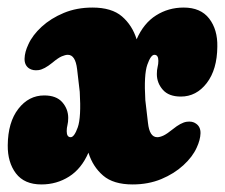

<svg xmlns="http://www.w3.org/2000/svg" viewBox="-24 -478 595 508"><path d="M496.5 -87.5Q485.5 -63 461.2 -40.8Q437 -18.5 402.8 -4.2Q368.5 10 327 10Q276 10 248.8 -13.5Q221.5 -37 210 -74Q191.5 -31.5 158.8 -10.8Q126 10 85.5 10Q40.5 10 18.2 -19.2Q-4 -48.5 -3.5 -93.5Q-3 -154.5 24.5 -190Q52 -225.5 93 -225.5Q125 -225.5 140.8 -207.5Q156.5 -189.5 156.5 -166Q156.5 -155 154.5 -147.2Q152.5 -139.5 152.5 -131Q152.5 -115 163 -115Q172.5 -115 181.8 -141.2Q191 -167.5 187 -235L180 -295Q175.5 -333 155.5 -333Q149 -333 139.5 -329Q130 -325 114.5 -312Q93 -294.5 78 -292.5Q63 -290.5 53 -297Q40.5 -305.5 41 -323Q41.5 -340.5 51 -360.5Q62 -385 86.2 -407.2Q110.5 -429.5 144.8 -443.8Q179 -458 220.5 -458Q271.5 -458 298.8 -434.5Q326 -411 337.5 -374Q356 -416.5 388.8 -437.2Q421.5 -458 462 -458Q507 -458 529.5 -428.8Q552 -399.5 551 -354.5Q550.5 -294 523 -258.2Q495.5 -222.5 454.5 -222.5Q422.5 -222.5 406.8 -240.5Q391 -258.5 391 -282Q391 -293 393 -300.8Q395 -308.5 395 -317Q395 -333 384.5 -333Q375 -333 365.8 -306.8Q356.5 -280.5 360.5 -213L367.5 -153Q371.5 -115 392 -115Q399 -115 408.2 -119.2Q417.5 -123.5 433 -136Q454.5 -153.5 469.8 -155.8Q485 -158 494.5 -151Q507 -142.5 506.5 -125.2Q506 -108 496.5 -87.5Z"/></svg>

Font: Fraunces 144pt S100 Black
Style: Italic
Weight: 900
Italic angle: -16°
Version: Version 1.000; ttfautohint (v1.8.3)